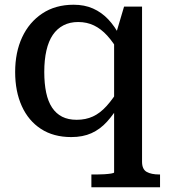

<svg xmlns="http://www.w3.org/2000/svg" viewBox="-20 -568 716 811"><path d="M366 223V169H389Q403 169 420 168Q437 167 449.5 165Q462 163 462 160V-418L469 -422L504 -540H580V115Q580 147 599.5 158Q619 169 653 169H656V223ZM291 -548Q337 -548 373 -532Q409 -516 437 -486.5Q465 -457 488 -413L484 -345Q459 -389 433 -417.5Q407 -446 377 -460.5Q347 -475 310 -475Q275 -475 248 -461Q221 -447 203 -420.5Q185 -394 176 -354.5Q167 -315 167 -264Q167 -215 175 -177Q183 -139 200 -113.5Q217 -88 242.5 -75Q268 -62 304 -62Q342 -62 372.5 -76Q403 -90 430.5 -120.5Q458 -151 485 -196L487 -130Q461 -86 432 -54Q403 -22 366.5 -5.5Q330 11 281 11Q206 11 153 -23.5Q100 -58 72 -120Q44 -182 44 -264Q44 -347 73.5 -410.5Q103 -474 158.5 -511Q214 -548 291 -548Z"/></svg>

Font: Roboto Serif Medium
Style: Regular
Weight: 500
Designer: Greg Gazdowicz
Foundry: Commercial Type
Version: Version 1.008